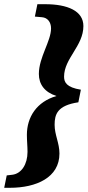

<svg xmlns="http://www.w3.org/2000/svg" viewBox="-48 -735 417 914"><path d="M337 -308C268 -319 257 -344 257 -370C257 -457 349 -516 349 -611C349 -683 274 -715 167 -715H130L118 -656L152 -653C178 -651 195 -630 195 -600C195 -539 137 -462 137 -383C137 -334 164 -296 221 -278C127 -251 80 -178 80 -93C80 -65 83 -38 83 -12C83 47 54 92 10 97L-16 100L-28 159H-1C125 159 235 110 235 -4C235 -54 212 -93 212 -141C212 -191 225 -233 325 -248Z"/></svg>

Font: Source Serif Pro Black
Style: Italic
Weight: 900
Italic angle: -12°
Designer: Frank Grießhammer
Foundry: Adobe Systems Incorporated
Version: Version 3.001;hotconv 1.0.111;makeotfexe 2.5.65597